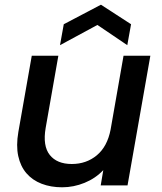

<svg xmlns="http://www.w3.org/2000/svg" viewBox="-20 -788 689 816"><path d="M522 0H408L419 -65Q386 -30 339.5 -11Q293 8 244 8Q196 8 157 -7Q118 -22 92.5 -51.5Q67 -81 57.5 -125Q48 -169 58 -227L115 -551H228L174 -244Q161 -168 191.5 -129.5Q222 -91 285 -91Q347 -91 391.5 -128Q436 -165 450 -237L505 -551H619ZM521 -596 394 -682 235 -596 251 -685 409 -768 537 -685Z"/></svg>

Font: SVN-Poppins Medium
Style: Italic
Weight: 500
Italic angle: -10°
Designer: Ninad Kale (Devanagari), Jonny Pinhorn (Latin)
Foundry: Indian Type Foundry
Version: Version 3.002 2017; ttfautohint (v1.8.3)